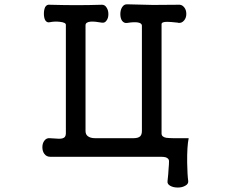

<svg xmlns="http://www.w3.org/2000/svg" viewBox="-20 -716 1040 878"><path d="M281.2 -105.5Q281.2 -86.9 264.6 -83Q253.9 -80.1 224.6 -83L208 -84Q192.4 -85.9 182.6 -72.3Q173.8 -60.5 173.8 -43Q173.8 -24.4 182.6 -12.7Q192.4 1 210 1H714.8Q727.5 1 736.3 2.9Q752 7.8 752.9 19.5Q752.9 36.1 751 54.7Q750 78.1 746.1 112.3Q744.1 126 758.8 133.8Q772.5 141.6 793 141.6Q812.5 141.6 826.2 133.8Q841.8 126 840.8 112.3Q836.9 85 835.9 28.3Q835 -45.9 842.8 -84Q759.8 -83 740.2 -85.9Q718.8 -89.8 718.8 -105.5V-605.5Q718.8 -616.2 744.1 -616.2Q758.8 -616.2 793.9 -612.3L794.9 -611.3Q811.5 -609.4 822.3 -623Q832 -634.8 832 -652.3Q832 -670.9 822.3 -682.6Q811.5 -696.3 794.9 -694.3Q730.5 -693.4 679.7 -693.4Q623 -694.3 562.5 -696.3Q546.9 -697.3 538.1 -682.6Q530.3 -669.9 530.3 -651.4Q530.3 -632.8 538.1 -621.1Q547.9 -608.4 562.5 -611.3Q593.8 -616.2 610.4 -613.3Q627.9 -610.4 628.9 -599.6V-117.2Q628.9 -100.6 621.1 -92.8Q612.3 -84 588.9 -84H416Q392.6 -84 380.9 -93.8Q371.1 -101.6 371.1 -117.2V-600.6Q371.1 -615.2 395.5 -617.2Q414.1 -618.2 446.3 -612.3Q460 -610.4 467.8 -623Q475.6 -633.8 475.6 -651.4Q475.6 -668.9 467.8 -680.7Q460 -694.3 446.3 -694.3Q383.8 -692.4 330.1 -692.4Q277.3 -692.4 207 -694.3Q194.3 -696.3 186.5 -683.6Q180.7 -670.9 180.7 -653.3Q180.7 -635.7 186.5 -624Q194.3 -611.3 207 -614.3Q230.5 -619.1 253.9 -616.2Q281.2 -613.3 281.2 -602.5Z"/></svg>

Font: GungsuhChe
Style: Regular
Weight: 400
Monospace: yes
Version: Version 2.21